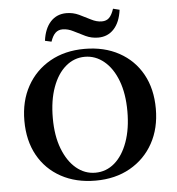

<svg xmlns="http://www.w3.org/2000/svg" viewBox="-54 -801 793 862"><g transform="rotate(-5 343.0 -370.0)"><path d="M342.7 11.3Q254 11.3 187.1 -25.4Q120.2 -62.1 83.5 -128.2Q46.8 -194.4 46.8 -283.9Q46.8 -372.6 83.9 -439.5Q121 -506.5 187.9 -544.4Q254.8 -582.3 343.5 -582.3Q432.3 -582.3 499.2 -545.6Q566.1 -508.9 602.8 -442.7Q639.5 -376.6 639.5 -287.1Q639.5 -198.4 602.4 -131.5Q565.3 -64.5 498.4 -26.6Q431.5 11.3 342.7 11.3ZM344.4 -24.2Q393.5 -24.2 431 -56.5Q468.5 -88.7 489.9 -148Q511.3 -207.3 511.3 -286.3Q511.3 -366.1 489.1 -424.6Q466.9 -483.1 428.2 -514.9Q389.5 -546.8 341.9 -546.8Q293.5 -546.8 255.6 -514.5Q217.7 -482.3 196.4 -423.4Q175 -364.5 175 -284.7Q175 -204.8 197.6 -146.4Q220.2 -87.9 258.5 -56Q296.8 -24.2 344.4 -24.2ZM409.7 -627.4Q379.8 -627.4 353.2 -639.9Q326.6 -652.4 302 -665.3Q277.4 -678.2 253.2 -678.2Q233.9 -678.2 221 -666.1Q208.1 -654 199.2 -627.4L170.2 -633.9Q177.4 -688.7 205.2 -719Q233.1 -749.2 276.6 -749.2Q306.5 -749.2 333.1 -736.7Q359.7 -724.2 384.3 -711.3Q408.9 -698.4 432.3 -698.4Q453.2 -698.4 465.7 -710.9Q478.2 -723.4 487.1 -750.8L516.1 -743.5Q508.9 -687.9 481 -657.7Q453.2 -627.4 409.7 -627.4Z"/></g></svg>

Font: Playfair 9pt
Style: Bold
Weight: 700
Designer: Claus Eggers Sørensen
Foundry: Claus Eggers Sørensen
Version: Version 2.203